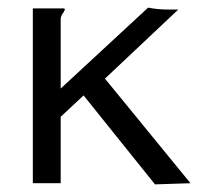

<svg xmlns="http://www.w3.org/2000/svg" viewBox="-20 -479 540 503"><path d="M66 -457V1H139V-173L199 -229L386 4L479 1L255 -273L447 -454H421C401 -454 383 -456 368 -459L139 -247V-431C140 -436 142 -441 146 -446C148 -450 150 -453 150 -455L148 -457Z"/></svg>

Font: Inconsolatazi4
Style: Regular
Weight: 400
Designer: Raph Levien, Kirill Tkachev
Foundry: Cyreal
Version: Version 1.013